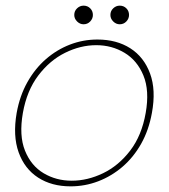

<svg xmlns="http://www.w3.org/2000/svg" viewBox="-20 -648 598 680"><path d="M230 12Q163 12 115 -19Q67 -50 46 -108.5Q25 -167 39 -248Q50 -309 77 -357Q104 -405 142.5 -438.5Q181 -472 227.5 -490Q274 -508 325 -508Q393 -508 441.5 -477Q490 -446 511.5 -387.5Q533 -329 518 -248Q507 -187 480 -139Q453 -91 414 -57.5Q375 -24 328 -6Q281 12 230 12ZM234 -8Q290 -8 345 -34.5Q400 -61 441 -114.5Q482 -168 496 -248Q510 -327 488 -380.5Q466 -434 421 -461Q376 -488 321 -488Q265 -488 210.5 -461Q156 -434 115.5 -380.5Q75 -327 61 -248Q47 -168 68.5 -114.5Q90 -61 134.5 -34.5Q179 -8 234 -8ZM276 -562Q263 -562 253 -572Q243 -582 243 -595Q243 -609 253 -618.5Q263 -628 276 -628Q290 -628 299.5 -618.5Q309 -609 309 -595Q309 -582 299.5 -572Q290 -562 276 -562ZM404 -562Q391 -562 381 -572Q371 -582 371 -595Q371 -609 381 -618.5Q391 -628 404 -628Q418 -628 427.5 -618.5Q437 -609 437 -595Q437 -582 427.5 -572Q418 -562 404 -562Z"/></svg>

Font: DM Sans 28pt Thin
Style: Italic
Weight: 250
Italic angle: -10°
Version: Version 4.004;gftools[0.9.30]